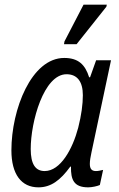

<svg xmlns="http://www.w3.org/2000/svg" viewBox="-20 -795 513 825"><path d="M255 -605H309L437 -766L439 -775H339L257 -617ZM145 10C199 10 239 -20 282 -79H285C284 -23 297 10 359 10C375 10 398 5 409 0L423 -65C411 -62 401 -60 392 -60C373 -60 366 -71 366 -91C366 -105 369 -121 373 -140L457 -536H393L367 -463H363C346 -517 317 -546 256 -546C115 -546 29 -325 29 -149C29 -46 72 10 145 10ZM172 -60C132 -60 112 -90 112 -155C112 -272 168 -476 266 -476C312 -476 336 -444 336 -386C336 -348 330 -301 316 -246C292 -155 240 -60 172 -60Z"/></svg>

Font: Noto Sans Condensed
Style: Italic
Weight: 400
Width: 3
Italic angle: -12°
Designer: Monotype Design Team
Foundry: Monotype Imaging Inc.
Version: Version 2.013